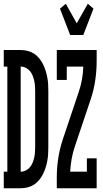

<svg xmlns="http://www.w3.org/2000/svg" viewBox="-27 -1001 547 1021"><path d="M-7 0V-88H12V-647H-7V-735H83Q101 -735 119.5 -730.5Q138 -726 153.5 -716Q169 -706 181 -691.5Q193 -677 201.5 -660Q210 -643 215.5 -625.5Q221 -608 224.5 -589.5Q228 -571 229 -552.5Q230 -534 230 -515V-220Q230 -201 229 -182.5Q228 -164 224.5 -145.5Q221 -127 215.5 -109.5Q210 -92 201.5 -75Q193 -58 181 -43.5Q169 -29 153.5 -19Q138 -9 119.5 -4.5Q101 0 83 0ZM83 -88Q97 -88 110 -94.5Q123 -101 132 -111.5Q141 -122 146.5 -136Q152 -150 155 -163.5Q158 -177 159 -191.5Q160 -206 160 -220V-515Q160 -529 159 -543.5Q158 -558 155 -571.5Q152 -585 146.5 -599Q141 -613 132 -623.5Q123 -634 110 -640.5Q97 -647 83 -647ZM346 -815 292 -955 323 -981 381 -877 440 -981 470 -955 416 -815ZM275 0V-58Q275 -110 283 -161Q291 -212 307 -260L392 -513Q403 -545 409 -579Q415 -613 416 -647H328V-576H275V-735H487V-677Q487 -625 479.5 -574Q472 -523 456 -475L371 -222Q360 -190 354 -156Q348 -122 346 -88H435V-159H487V0Z"/></svg>

Font: Iosevka Curly Slab Semibold
Style: Regular
Weight: 600
Monospace: yes
Designer: Belleve Invis
Foundry: Belleve Invis
Version: Version 22.1.2; ttfautohint (v1.8.4)